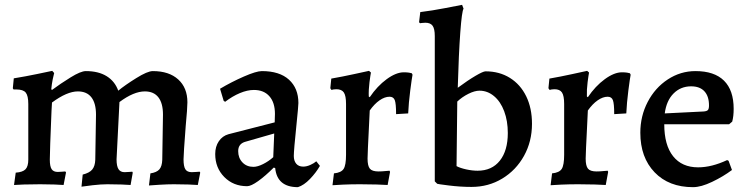

<svg xmlns="http://www.w3.org/2000/svg" viewBox="-20 -762 3091 794"><path d="M374 -101 377 -288Q377 -335 358 -359.5Q339 -384 302 -384Q257 -384 195 -338Q195 -329 193 -303Q186 -135 186 -102Q186 -74 193.5 -62.5Q201 -51 219 -51Q228 -51 237.5 -52Q247 -53 250 -53L253 -49L243 3Q233 2 205 1Q177 0 146 0Q109 0 78.5 1Q48 2 38 3L45 -48Q74 -50 85.5 -62Q97 -74 97 -102V-332Q97 -366 86.5 -379Q76 -392 48 -392H36L33 -397L37 -438Q86 -446 134 -456Q182 -466 196 -469L204 -460Q202 -454 198 -434Q194 -414 192 -393L195 -390Q230 -416 272 -442Q314 -468 335 -468Q387 -468 421 -447Q455 -426 469 -387Q497 -410 543.5 -439Q590 -468 612 -468Q679 -468 717 -433.5Q755 -399 755 -339Q755 -315 748 -241Q739 -124 739 -103Q739 -74 746.5 -62Q754 -50 773 -50Q783 -50 792.5 -51Q802 -52 806 -52L808 -48L798 3Q788 2 759.5 1Q731 0 699 0Q674 0 640 2Q606 4 596 5L602 -45Q628 -49 639 -61.5Q650 -74 651 -101L654 -288Q654 -335 635 -359.5Q616 -384 579 -384Q533 -384 474 -340L462 -103Q462 -75 470 -62.5Q478 -50 495 -50Q505 -50 514.5 -51Q524 -52 527 -52L529 -48L520 3Q510 2 482.5 1Q455 0 424 0Q398 0 363 4Q328 8 317 10L322 -40Q350 -47 361.5 -61Q373 -75 374 -101Z M1118 -67 1112 -69Q1077 -34 1047.5 -13Q1018 8 1002 8Q945 8 907.5 -30Q870 -68 870 -125Q870 -156 885 -178Q900 -200 925 -207L1116 -256L1117 -291Q1117 -338 1094 -364Q1071 -390 1030 -390Q1003 -390 972 -377Q941 -364 911 -341L905 -345L890 -395Q937 -423 988.5 -445.5Q1040 -468 1063 -468Q1136 -468 1175 -432.5Q1214 -397 1214 -336Q1214 -324 1206 -246Q1195 -140 1195 -117Q1195 -97 1205 -85Q1215 -73 1234 -73Q1248 -73 1263.5 -80Q1279 -87 1288 -95L1303 -76Q1287 -48 1262 -22Q1237 4 1212 12Q1126 12 1118 -67ZM1110 -112 1114 -210 992 -175Q965 -166 965 -137Q965 -109 982.5 -90.5Q1000 -72 1028 -72Q1045 -72 1068 -83.5Q1091 -95 1110 -112Z M1411 -122V-332Q1411 -366 1402 -379.5Q1393 -393 1371 -393Q1364 -393 1358.5 -392Q1353 -391 1351 -390L1346 -397L1350 -437Q1396 -445 1444 -455.5Q1492 -466 1506 -469L1514 -462Q1512 -453 1508 -422Q1504 -391 1505 -363L1509 -360Q1540 -406 1579 -434.5Q1618 -463 1650 -463Q1663 -463 1672 -461.5Q1681 -460 1683 -459L1686 -453Q1683 -438 1676.5 -387.5Q1670 -337 1668 -293L1618 -290Q1618 -334 1612.5 -348Q1607 -362 1591 -362Q1571 -362 1549.5 -347Q1528 -332 1509 -305Q1508 -277 1504.5 -211.5Q1501 -146 1500 -106Q1500 -76 1509.5 -64.5Q1519 -53 1545 -53Q1559 -53 1572.5 -54.5Q1586 -56 1591 -56L1593 -51L1583 3Q1571 2 1538 1Q1505 0 1469 0Q1432 0 1398 1.5Q1364 3 1355 4L1361 -45Q1391 -48 1401 -63.5Q1411 -79 1411 -122Z M1788 -2 1778 -12V-613Q1778 -643 1769 -655.5Q1760 -668 1739 -668Q1731 -668 1724.5 -667Q1718 -666 1717 -666L1713 -670L1718 -712Q1767 -718 1821 -728.5Q1875 -739 1891 -742L1897 -726Q1890 -716 1883.5 -628Q1877 -540 1873 -399Q1915 -430 1946.5 -448.5Q1978 -467 1988 -467Q2045 -467 2088.5 -440Q2132 -413 2156 -364Q2180 -315 2180 -250Q2180 -177 2147 -117.5Q2114 -58 2057 -23.5Q2000 11 1930 11Q1884 11 1836 5Q1788 -1 1788 -2ZM2080 -212Q2080 -262 2065 -302Q2050 -342 2023 -364.5Q1996 -387 1963 -387Q1943 -387 1917 -374Q1891 -361 1871 -342L1868 -75Q1883 -67 1908 -61.5Q1933 -56 1955 -56Q2014 -56 2047 -97.5Q2080 -139 2080 -212Z M2313 -122V-332Q2313 -366 2304 -379.5Q2295 -393 2273 -393Q2266 -393 2260.5 -392Q2255 -391 2253 -390L2248 -397L2252 -437Q2298 -445 2346 -455.5Q2394 -466 2408 -469L2416 -462Q2414 -453 2410 -422Q2406 -391 2407 -363L2411 -360Q2442 -406 2481 -434.5Q2520 -463 2552 -463Q2565 -463 2574 -461.5Q2583 -460 2585 -459L2588 -453Q2585 -438 2578.5 -387.5Q2572 -337 2570 -293L2520 -290Q2520 -334 2514.5 -348Q2509 -362 2493 -362Q2473 -362 2451.5 -347Q2430 -332 2411 -305Q2410 -277 2406.5 -211.5Q2403 -146 2402 -106Q2402 -76 2411.5 -64.5Q2421 -53 2447 -53Q2461 -53 2474.5 -54.5Q2488 -56 2493 -56L2495 -51L2485 3Q2473 2 2440 1Q2407 0 2371 0Q2334 0 2300 1.5Q2266 3 2257 4L2263 -45Q2293 -48 2303 -63.5Q2313 -79 2313 -122Z M2628 -213Q2628 -282 2658.5 -340.5Q2689 -399 2741.5 -433.5Q2794 -468 2856 -468Q2934 -468 2974 -428.5Q3014 -389 3014 -312Q3014 -281 3008 -259L2995 -248H2727Q2727 -162 2763.5 -116Q2800 -70 2867 -70Q2923 -70 2987 -100L2993 -97L3007 -59Q2971 -32 2925 -10Q2879 12 2846 12Q2746 12 2687 -49.5Q2628 -111 2628 -213ZM2890 -301Q2903 -302 2907.5 -307Q2912 -312 2912 -326Q2912 -364 2893 -384.5Q2874 -405 2838 -405Q2795 -405 2765.5 -375.5Q2736 -346 2729 -293Z"/></svg>

Font: Alegreya Medium
Style: Regular
Weight: 500
Designer: Juan Pablo del Peral
Foundry: Huerta Tipografica
Version: Version 2.007; ttfautohint (v1.6)